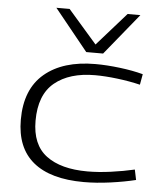

<svg xmlns="http://www.w3.org/2000/svg" viewBox="-55 -838 760 897"><g transform="rotate(5 324.5 -390.0)"><path d="M53 -255Q53 -398 139.5 -471Q226 -544 378 -544Q431 -544 492.5 -536.5Q554 -529 602 -516L593 -466Q543 -478 485.5 -485Q428 -492 381 -492Q261 -492 191.5 -435Q122 -378 122 -256Q122 -144 190.5 -92.5Q259 -41 384 -41Q435 -41 493.5 -49Q552 -57 604 -69L614 -21Q561 -8 495.5 1Q430 10 371 10Q215 10 134 -56.5Q53 -123 53 -255ZM567 -790 409 -596H330L173 -790H235L370 -635L507 -790Z"/></g></svg>

Font: Georama Extended Light
Style: Regular
Weight: 300
Width: 7
Designer: Jean-Baptiste Levee
Foundry: Production Type
Version: Version 1.000